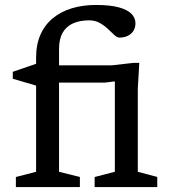

<svg xmlns="http://www.w3.org/2000/svg" viewBox="-20 -754 684 774"><path d="M403 -421H148L125.5 -409L31.5 -436.5V-464.5L133.5 -499.5L170 -490.5H429.5L517.5 -500.5H541.5L535.5 -396.5V-61.5L614 -40.5V0H361.5V-40.5L443 -61.5V-426ZM218 -61.5 302 -40.5V0H44V-40.5L125.5 -61.5V-521Q125.5 -574.5 143.2 -614.5Q161 -654.5 193.5 -681Q226 -707.5 270.2 -720.8Q314.5 -734 367 -734Q423.5 -734 458.5 -724.5Q493.5 -715 509.8 -698.5Q526 -682 526 -660Q526 -642.5 517.8 -629.5Q509.5 -616.5 495 -609.5Q480.5 -602.5 462 -602.5Q452 -602.5 440.8 -613Q429.5 -623.5 415 -637.2Q400.5 -651 382 -661.5Q363.5 -672 339.5 -672Q302.5 -672 275 -660Q247.5 -648 232.8 -622.5Q218 -597 218 -556.5Z"/></svg>

Font: Newsreader 9pt
Style: Regular
Weight: 400
Designer: Hugues Gentile
Foundry: Production Type
Version: Version 1.003